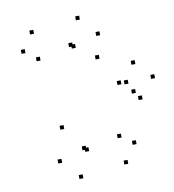

<svg xmlns="http://www.w3.org/2000/svg" viewBox="-88 -865 877 965"><g transform="rotate(-10 350.5 -382.5)"><path d="M701.4 -411.7V-431.7H681.4V-411.7ZM616.5 -498.6V-518.6H596.5V-498.6ZM529.7 -410.8V-430.8H509.7V-410.8ZM593.6 -355.4V-375.4H573.6V-355.4ZM565.2 -407.6V-427.6H545.2V-407.6ZM621.5 -317.7V-337.7H601.5V-317.7ZM494.2 -11V-31H474.2V-11ZM552.5 -101.3V-121.3H532.5V-101.3ZM484.2 -147.1V-167.1H464.2V-147.1ZM311.8 -107.9V-127.9H291.8V-107.9ZM299.4 -117.8V-137.8H279.4V-117.8ZM443.8 -556.2V-576.2H423.8V-556.2ZM467.3 -672V-692H447.3V-672ZM380.5 -767.2V-787.2H360.5V-767.2ZM141.1 -737V-757H121.1V-737ZM82.1 -648.8V-668.8H62.1V-648.8ZM150.2 -598.6V-618.6H130.2V-598.6ZM322.8 -640.5V-660.5H302.8V-640.5ZM335.6 -630.7V-650.7H315.6V-630.7ZM207.8 -239.3V-259.3H187.8V-239.3ZM168.1 -73.7V-93.7H148.1V-73.7ZM259.5 21.3V1.3H239.5V21.3Z"/></g></svg>

Font: Monaspace Radon Dots Var
Style: Regular
Weight: 400
Designer: Riley Cran and the Lettermatic Team
Version: Version 1.100 (Monaspace Radon Dots)